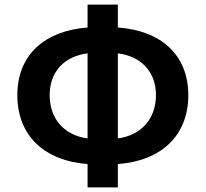

<svg xmlns="http://www.w3.org/2000/svg" viewBox="-20 -786 890 831"><path d="M359 25H490V-76C674 -89 795 -196 795 -374C795 -551 674 -654 490 -667V-766H359V-667C176 -653 55 -551 55 -374C55 -196 176 -89 359 -76ZM359 -187C259 -200 195 -271 195 -374C195 -476 259 -543 359 -555ZM490 -555C590 -543 655 -476 655 -374C655 -271 590 -200 490 -187Z"/></svg>

Font: Noto Sans TC
Style: Bold
Weight: 700
Designer: Ryoko NISHIZUKA 西塚涼子 (kana, bopomofo & ideographs); Paul D. Hunt (Latin, Greek & Cyrillic); Sandoll Communications 산돌커뮤니
Foundry: Adobe
Version: Version 2.004;hotconv 1.0.118;makeotfexe 2.5.65603